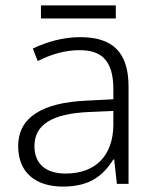

<svg xmlns="http://www.w3.org/2000/svg" viewBox="-20 -678 576 708"><path d="M407 -658H131V-610H407ZM276 -541C212 -541 151 -523 101 -499L119 -453C170 -478 219 -493 274 -493C355 -493 398 -454 398 -349V-312L301 -307C135 -300 47 -245 47 -139C47 -43 110 10 212 10C311 10 360 -30 398 -90H401L411 0H454V-358C454 -485 396 -541 276 -541ZM308 -265 398 -269V-217C397 -105 333 -38 222 -38C150 -38 107 -73 107 -139C107 -219 173 -259 308 -265Z"/></svg>

Font: Noto Sans Devanagari UI Light
Style: Regular
Weight: 300
Designer: Jelle Bosma - Monotype Design Team
Foundry: Monotype Imaging Inc.
Version: Version 2.004